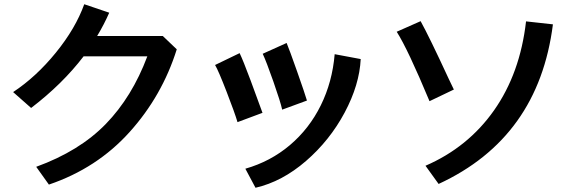

<svg xmlns="http://www.w3.org/2000/svg" viewBox="-20 -829 2722 907"><path d="M676 -563H375Q275 -432 127 -319L42 -394Q151 -466 244 -580.5Q337 -695 378 -809L496 -769Q472 -714 439 -659H749L815 -596Q746 -376 592 -205Q438 -34 211 43L151 -41Q355 -115 479.5 -243Q604 -371 676 -563Z M1221 -575 1334 -626Q1347 -595 1383.5 -491.5Q1420 -388 1430 -354L1313 -311Q1305 -348 1271.5 -443.5Q1238 -539 1221 -575ZM1561 -573 1684 -550Q1678 -428 1608 -297Q1538 -166 1425.5 -68.5Q1313 29 1187 58L1139 -32Q1258 -66 1349.5 -143.5Q1441 -221 1495.5 -331.5Q1550 -442 1561 -573ZM996 -522 1112 -578Q1128 -545 1163.5 -450Q1199 -355 1220 -296L1102 -252Q1089 -296 1050.5 -395.5Q1012 -495 996 -522Z M2465 -728 2592 -714Q2524 -178 2052 40L1990 -46Q2191 -133 2314 -308Q2437 -483 2465 -728ZM1854 -679 1967 -729Q2008 -655 2100 -456L2124 -406L2009 -351Q1906 -598 1854 -679Z"/></svg>

Font: 카카오 큰글씨 ExtraBold
Style: Regular
Weight: 800
Designer: Park Young-rak; Lee Sang-min; Kim Jung-jin; Min Bon; Park Min-gyu;
Foundry: Kakao Corporation
Version: Version 2.003